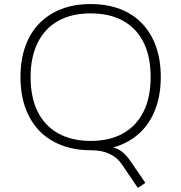

<svg xmlns="http://www.w3.org/2000/svg" viewBox="-20 -733 894 947"><path d="M660 194 582 79Q559 44 520.5 26Q482 8 431 8L473 -12Q514 -12 540.5 -5Q567 2 587 19.5Q607 37 628 68L697 169ZM427 8Q347 8 282.5 -17Q218 -42 173.5 -88.5Q129 -135 105 -201.5Q81 -268 81 -352Q81 -437 104.5 -503.5Q128 -570 173 -616.5Q218 -663 282 -688Q346 -713 427 -713Q508 -713 572 -688.5Q636 -664 681 -617Q726 -570 749.5 -503.5Q773 -437 773 -353Q773 -269 749 -202Q725 -135 680.5 -88.5Q636 -42 572 -17Q508 8 427 8ZM427 -38Q520 -38 586 -74.5Q652 -111 687.5 -181.5Q723 -252 723 -353Q723 -454 688 -524Q653 -594 587 -630.5Q521 -667 427 -667Q334 -667 268 -630.5Q202 -594 166.5 -523.5Q131 -453 131 -353Q131 -252 166 -182Q201 -112 267.5 -75Q334 -38 427 -38Z"/></svg>

Font: Nunito Sans 10pt SemiExpanded ExtraLight
Style: Regular
Weight: 250
Width: 6
Designer: Vernon Adams
Foundry: Vernon Adams
Version: Version 3.101;gftools[0.9.27]